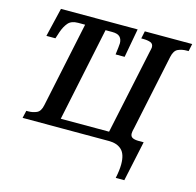

<svg xmlns="http://www.w3.org/2000/svg" viewBox="-128 -847 1215 1190"><g transform="rotate(15 480.0 -252.0)"><path d="M717 210Q728 158 728 120Q728 55 698.5 27.5Q669 0 617 0H63L74 -48H86Q115 -48 140 -59Q165 -70 173 -112L288 -658H243Q200 -658 179.5 -634Q159 -610 146 -572L132 -529H74L118 -714H610L576 -529H518Q521 -553 523.5 -573.5Q526 -594 526 -602Q526 -628 511.5 -643Q497 -658 462 -658H419L293 -56H603L718 -599Q724 -623 724 -630Q724 -652 705.5 -659Q687 -666 657 -666H646L656 -714H960L950 -666H938Q908 -666 883 -655Q858 -644 849 -602L747 -117Q744 -106 742.5 -97.5Q741 -89 741 -82Q741 -63 755 -55.5Q769 -48 796 -48H827L772 210Z"/></g></svg>

Font: Noto Serif SemiCondensed SemiBold
Style: Italic
Weight: 600
Width: 4
Italic angle: -12°
Designer: Monotype Design Team
Foundry: Monotype Imaging Inc.
Version: Version 2.014; ttfautohint (v1.8.4.7-5d5b)